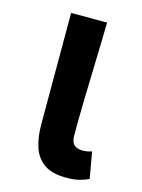

<svg xmlns="http://www.w3.org/2000/svg" viewBox="-93 -611 504 681"><g transform="rotate(15 159.5 -270.5)"><path d="M216 14Q166 14 137 -5.5Q108 -25 95.5 -61Q83 -97 83 -146V-555H215Q214 -486 211.5 -411Q209 -336 207.5 -266Q206 -196 206 -139Q206 -114 217 -104Q228 -94 249 -94Q256 -94 265 -95.5Q274 -97 282 -100L299 -3Q284 4 265 9Q246 14 216 14Z"/></g></svg>

Font: Noto Sans JP SemiBold
Style: Regular
Weight: 600
Designer: Ryoko NISHIZUKA  (kana, bopomofo & ideographs); Paul D. Hunt (Latin, Greek & Cyrillic); Sandoll Communications , Soo-you
Foundry: Adobe
Version: Version 2.004-H2;hotconv 1.0.118;makeotfexe 2.5.65603